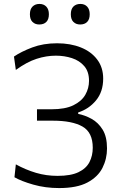

<svg xmlns="http://www.w3.org/2000/svg" viewBox="-20 -946 608 976"><path d="M280.5 10Q210.5 10 149.2 -7.5Q88 -25 53.5 -45L60.5 -110.5Q110.5 -83 162.8 -67.5Q215 -52 272.5 -52Q340 -52 379 -70.8Q418 -89.5 434.8 -122Q451.5 -154.5 451.5 -195Q451.5 -273 399.2 -302.8Q347 -332.5 249 -332.5H168V-390.5H241.5Q311.5 -390.5 353.2 -411Q395 -431.5 413.8 -464.5Q432.5 -497.5 432.5 -535Q432.5 -582 408.2 -610Q384 -638 345.8 -650.5Q307.5 -663 264 -663Q215.5 -663 166 -647Q116.5 -631 60.5 -590.5L51 -658.5Q87.5 -683.5 143.8 -704.8Q200 -726 270 -726Q338 -726 391 -704.8Q444 -683.5 474.2 -643.2Q504.5 -603 504.5 -546.5Q504.5 -479.5 468 -435.5Q431.5 -391.5 377.5 -374.5V-367Q411.5 -360.5 445.2 -342Q479 -323.5 501.5 -287.5Q524 -251.5 524 -191.5Q524 -138.5 500.8 -92.5Q477.5 -46.5 424.2 -18.2Q371 10 280.5 10ZM387.5 -821.5Q366.5 -821.5 353.2 -834.5Q340 -847.5 340 -873.5Q340 -899.5 353.2 -912.8Q366.5 -926 388.5 -926Q410.5 -926 423.2 -912.2Q436 -898.5 436 -873.5Q436 -847.5 423 -834.5Q410 -821.5 387.5 -821.5ZM179.5 -821.5Q158.5 -821.5 145.2 -834.5Q132 -847.5 132 -873.5Q132 -899.5 145.5 -912.8Q159 -926 180.5 -926Q202.5 -926 215.5 -912.2Q228.5 -898.5 228.5 -873.5Q228.5 -847.5 215.5 -834.5Q202.5 -821.5 179.5 -821.5Z"/></svg>

Font: Heraclito Light
Style: Regular
Weight: 300
Designer: Kostas Bartsokas (font) & Cristiano Sobral (main changes)
Foundry: Kostas Bartsokas (font) & Cristiano Sobral (main changes)
Version: Version 1.00;July 8, 2020;FontCreator 13.0.0.2655 64-bit